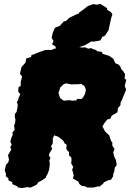

<svg xmlns="http://www.w3.org/2000/svg" viewBox="-20 -934 666 982"><path d="M90 28 73 25 67 18 43 8V-2L23 -12V-22L9 -33L11 -43L4 -63L11 -92L22 -103L26 -117L21 -140L30 -156L38 -169L32 -182L40 -193L33 -210L38 -229L45 -244L44 -257L55 -270L52 -292L57 -304L59 -322L56 -334V-351L65 -362L69 -383L71 -398L66 -412L73 -422L75 -434L84 -452L73 -466L75 -488L86 -495V-516L89 -526L93 -542L82 -557L90 -591L107 -610L111 -615L114 -635L138 -642L141 -652L158 -658L165 -661L185 -669L211 -678L228 -679L243 -678L258 -685L269 -686L293 -685L304 -688L321 -687L336 -689H352L383 -693L401 -691L415 -692L431 -685L447 -688L453 -684L469 -679L478 -672L502 -668L504 -659L523 -653L537 -649L545 -644L560 -633L564 -622L571 -610L588 -603L596 -592L601 -579L610 -570L620 -554L617 -533L626 -525L622 -511L618 -494L625 -476L616 -453L609 -437L603 -421L597 -411L596 -396L583 -381L581 -361L575 -356L552 -343L544 -327L529 -323L513 -303L504 -287L518 -261L535 -245L539 -241L544 -225L549 -212L555 -204L554 -190L566 -171L559 -155L562 -141L567 -126L573 -116L577 -90L567 -76L564 -55L559 -44V-33L548 -15L534 -12L512 -2L506 7L487 21L482 19L459 25H426L419 20L397 16L386 7L381 -5L365 -14L353 -22L357 -37L349 -67L355 -79L344 -99L346 -116L344 -130L333 -139V-157L326 -162L319 -173L321 -194L311 -200L303 -215L292 -224L277 -235L257 -242L250 -226V-201L241 -186L247 -173L233 -150L230 -139L238 -126L232 -112L235 -96L231 -65L223 -44L216 -32L214 -25L194 -11L176 -2L169 9L159 15L135 26L122 23ZM307 -419 318 -420 328 -421 339 -422 346 -419H352L363 -420H371L373 -428H388L395 -427L400 -431L405 -436L407 -440L410 -445L414 -452L417 -462L419 -474L417 -482L415 -486L413 -492L409 -496L403 -500L395 -505L385 -504L381 -503H357L345 -502L337 -504L330 -505L325 -506L319 -508L310 -505L305 -503L293 -491L288 -487L285 -476L283 -469L279 -459L282 -451L283 -446L285 -440L288 -432L300 -423ZM319 -663 289 -670 267 -678 264 -696 246 -708 254 -724 244 -740 250 -766 261 -792 286 -802 306 -824 318 -827 333 -842 365 -858 383 -865 386 -871 405 -884 429 -903 457 -913 475 -910 494 -914 528 -892V-884L548 -871L555 -860L549 -843L541 -807L535 -779L517 -752L503 -745L493 -727L458 -721L447 -722L417 -704L375 -689L346 -672Z"/></svg>

Font: Winky Rough Black
Style: Italic
Weight: 900
Italic angle: -8.97852°
Designer: Simon Atzbach
Foundry: typofactur
Version: Version 1.206; ttfautohint (v1.8.4.7-5d5b)